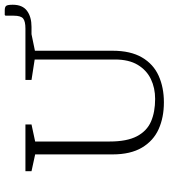

<svg xmlns="http://www.w3.org/2000/svg" viewBox="28 -712 694 789"><g transform="rotate(-90 374.5 -318.0)"><path d="M348 9Q286 9 238 -12.5Q190 -34 162 -81Q134 -128 134 -202V-520L65 -535V-560H257V-535L187 -520V-214Q187 -143 208.5 -102Q230 -61 269 -44Q308 -27 362 -27Q407 -27 443.5 -44.5Q480 -62 502 -98.5Q524 -135 524 -192V-522L440 -535V-560H651Q681 -560 692.5 -569.5Q704 -579 704 -608V-642L707 -645H726Q740 -645 744.5 -639Q749 -633 749 -612Q749 -572 724 -553.5Q699 -535 658 -535H628L560 -521V-202Q560 -128 532.5 -81Q505 -34 457 -12.5Q409 9 348 9Z"/></g></svg>

Font: Spectral SC ExtraLight
Style: Regular
Weight: 275
Designer: Jean-Baptiste Levee
Foundry: Production Type
Version: Version 2.001